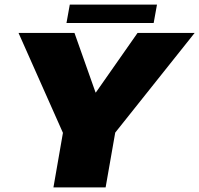

<svg xmlns="http://www.w3.org/2000/svg" viewBox="-20 -819 870 839"><path d="M213.5 0H441.5L483.5 -239.5L830.5 -675H581L399 -415H397.5L305.5 -675H61L255 -238.5ZM270.5 -718.5H651.5L666 -799H285Z"/></svg>

Font: Anybody Black
Style: Italic
Weight: 900
Italic angle: -10°
Designer: Tyler Finck
Foundry: Etcetera Type Company
Version: Version 1.113;gftools[0.9.25]